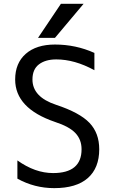

<svg xmlns="http://www.w3.org/2000/svg" viewBox="-20 -976 594 1008"><path d="M418.9 -956.1 268.6 -777.3H179.7L299.8 -956.1ZM258.8 -67.4Q408.2 -67.4 408.2 -192.4Q408.2 -243.2 376 -277.3Q343.8 -311.5 268.6 -335.9Q59.6 -407.2 59.6 -558.6Q59.6 -644.5 115.2 -693.4Q170.9 -742.2 268.6 -742.2Q377.9 -742.2 475.6 -698.2V-607.4Q372.1 -664.1 275.4 -664.1Q218.8 -664.1 184.6 -638.2Q150.4 -612.3 150.4 -558.6Q150.4 -466.8 274.4 -425.8Q398.4 -384.8 449.7 -331.1Q501 -277.3 501 -192.4Q501 -93.8 440.9 -41Q380.9 11.7 264.6 11.7Q161.1 11.7 71.3 -38.1V-133.8Q164.1 -67.4 258.8 -67.4Z"/></svg>

Font: Nasu
Style: Regular
Weight: 400
Designer: Ryoko NISHIZUKA (kana &amp; ideographs); Paul D. Hunt (Latin, Greek &amp; Cyrillic); Wenlong ZHANG (bopomofo); Sandoll C
Version: Version 2014.1215